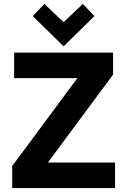

<svg xmlns="http://www.w3.org/2000/svg" viewBox="-20 -958 648 978"><path d="M42 0V-112L374 -560H52V-690H556V-578L224 -130H566V0ZM147 -876 206 -938 304 -845 402 -938 461 -876 304 -722Z"/></svg>

Font: Oxanium ExtraLight
Style: Bold
Weight: 700
Version: Version 2.000